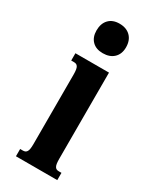

<svg xmlns="http://www.w3.org/2000/svg" viewBox="-189 -782 682 837"><g transform="rotate(30 152.5 -363.5)"><path d="M48.3 -518.6H217.3V-85Q217.3 -69.8 218.8 -60.5Q220.2 -51.3 223.6 -45.9Q227.1 -40.5 231.7 -38.6Q236.3 -36.6 243.2 -36.6H256.3V0H48.3V-36.6H62Q68.4 -36.6 73.2 -38.6Q78.1 -40.5 81.5 -45.9Q85 -51.3 86.4 -60.5Q87.9 -69.8 87.9 -85V-433.6Q87.9 -448.7 86.4 -458Q85 -467.3 81.5 -472.7Q78.1 -478 73.2 -480Q68.4 -481.9 62 -481.9H48.3ZM78.1 -650.9Q78.1 -686 97.4 -706.3Q116.7 -726.6 150.9 -726.6Q186 -726.6 206.3 -706.3Q226.6 -686 226.6 -650.9Q226.6 -617.2 206.3 -597.7Q186 -578.1 150.9 -578.1Q116.7 -578.1 97.4 -597.7Q78.1 -617.2 78.1 -650.9Z"/></g></svg>

Font: Arian AMU Serif
Style: Bold
Weight: 700
Designer: Ruben Hakobyan (Tarumian)
Foundry: Ruben Hakobyan (Tarumian)
Version: Version 1.002